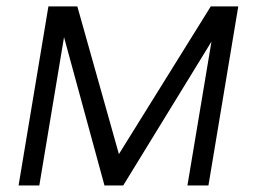

<svg xmlns="http://www.w3.org/2000/svg" viewBox="-20 -565 784 585"><path d="M342.3 -95.5 622.2 -545.5H706L615.1 0H551.1L624.3 -438.2L355.5 0H298.3L175.1 -451.7L99.8 0H36.6L127.5 -545.5H215.6Z"/></svg>

Font: Inter UI Light
Style: Italic
Weight: 300
Italic angle: 9.39999°
Designer: Rasmus Andersson
Foundry: rsms
Version: 3.2;8d6f07862